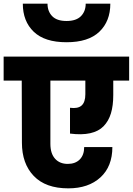

<svg xmlns="http://www.w3.org/2000/svg" viewBox="-37 -1050 727 1051"><path d="M-17.1 -608.9V-740.2H669.9V-608.9H583V-529.8Q583 -471.7 570.3 -429.7Q557.6 -387.7 530.3 -359.4Q502.9 -331.1 456.8 -320.8Q410.6 -310.5 346.2 -318.8V-460Q389.2 -454.1 409.7 -472.4Q430.2 -490.7 430.2 -534.2V-608.9H238.8V-263.2Q238.8 -209.5 264.4 -181.2Q290 -152.8 334 -152.8Q375.5 -152.8 399.7 -177.2Q423.8 -201.7 423.8 -245.1H578.1Q578.1 -138.7 512.7 -78.9Q447.3 -19 336.9 -19Q212.9 -19 147.9 -86.7Q83 -154.3 83 -269L82 -608.9ZM87.9 -1029.8H223.1Q223.1 -987.8 248.8 -961.4Q274.4 -935.1 327.1 -935.1Q379.9 -935.1 406 -961.4Q432.1 -987.8 432.1 -1029.8H566.9Q566.9 -933.6 506.8 -876.2Q446.8 -818.8 327.1 -818.8Q207.5 -818.8 147.7 -876.2Q87.9 -933.6 87.9 -1029.8Z"/></svg>

Font: SVN-Poppins
Style: Bold
Weight: 700
Designer: Ninad Kale (Devanagari), Jonny Pinhorn (Latin)
Foundry: Indian Type Foundry
Version: Version 3.200;PS 1.000;hotconv 16.6.54;makeotf.lib2.5.65590